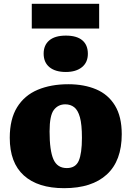

<svg xmlns="http://www.w3.org/2000/svg" viewBox="-20 -969 687 1003"><path d="M315 14Q178 14 104.5 -52.5Q31 -119 31 -249Q31 -347 69.5 -409Q108 -471 177 -500Q246 -529 337 -529Q419 -529 482 -502.5Q545 -476 580.5 -418Q616 -360 616 -268Q616 -129 538 -57.5Q460 14 315 14ZM329 -91Q375 -91 391.5 -129.5Q408 -168 408 -249Q408 -319 397.5 -356.5Q387 -394 367.5 -409Q348 -424 321 -424Q284 -424 261.5 -395Q239 -366 239 -282Q239 -183 259 -137Q279 -91 329 -91ZM324 -593Q269 -593 238.5 -618Q208 -643 208 -689Q208 -733 237.5 -758Q267 -783 324 -783Q381 -783 410 -758.5Q439 -734 439 -688Q439 -643 408 -618Q377 -593 324 -593ZM146 -820V-949H498V-820Z"/></svg>

Font: Literata 12pt ExtraBold
Style: Regular
Weight: 800
Designer: Latin by Veronika Burian and Jose Scaglione. Greek by Irene Vlachou. Cyrillic by Vera Evstafieva.
Foundry: TypeTogether
Version: Version 3.002